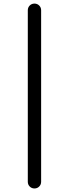

<svg xmlns="http://www.w3.org/2000/svg" viewBox="-20 -852 384 1069"><path d="M134.8 160.2V-794.9Q134.8 -810.5 145.5 -821.3Q156.2 -832 171.9 -832Q187.5 -832 198.2 -821.3Q209 -810.5 209 -794.9V160.2Q209 175.8 198.2 186.5Q187.5 197.3 171.9 197.3Q156.2 197.3 145.5 186.5Q134.8 175.8 134.8 160.2Z"/></svg>

Font: Gen Jyuu Gothic Normal
Style: Regular
Weight: 300
Designer: [Source Han Sans]
Ryoko NISHIZUKA  (kana & ideographs); Paul D. Hunt (Latin, Greek & Cyrillic); Wenlong ZHANG  (bopomofo
Version: Version 1.002.20150607